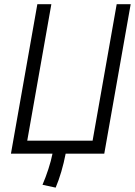

<svg xmlns="http://www.w3.org/2000/svg" viewBox="-20 -713 626 891"><path d="M238.3 157.7C256.8 114.7 273.9 56.6 284.7 0H463.9L586.4 -693.4H521.5L409.7 -60.1H106.4L218.3 -693.4H153.3L30.8 0H223.6C215.3 43 196.8 99.1 177.2 144.5Z"/></svg>

Font: Cascadia Mono PL Light
Style: Italic
Weight: 300
Italic angle: -10°
Monospace: yes
Designer: Aaron Bell
Foundry: Saja Typeworks
Version: Version 2404.023